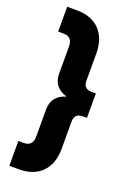

<svg xmlns="http://www.w3.org/2000/svg" viewBox="-156 -745 630 930"><g transform="rotate(20 158.5 -280.0)"><path d="M21 2H48Q95 2 95 -47V-187Q95 -259 167 -280Q95 -301 95 -373V-513Q95 -562 48 -562H21V-690H70Q146 -690 188.5 -646.5Q231 -603 231 -525V-385Q231 -343 273 -343H295V-217H273Q231 -217 231 -175V-35Q231 43 188.5 86.5Q146 130 70 130H21Z"/></g></svg>

Font: Overused Grotesk
Style: Bold
Weight: 700
Version: Version 0.003